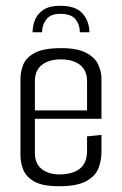

<svg xmlns="http://www.w3.org/2000/svg" viewBox="-20 -642 423 666"><path d="M189 -622Q243 -622 266.5 -595Q290 -568 290 -530H257Q257 -556 242 -575Q227 -594 189 -594Q155 -594 140.5 -574.5Q126 -555 126 -530H93Q93 -551 101 -572Q109 -593 130 -607.5Q151 -622 189 -622ZM185 4Q128 4 99.5 -12Q71 -28 61 -52.5Q51 -77 51 -103V-368Q51 -394 61 -418.5Q71 -443 101.5 -459Q132 -475 192 -475Q248 -475 278.5 -459Q309 -443 320.5 -418.5Q332 -394 332 -368V-230H101V-112Q101 -74 125 -55.5Q149 -37 185 -37Q231 -37 256.5 -56.5Q282 -76 282 -119V-169L332 -174V-115Q332 -83 320.5 -56Q309 -29 277 -12.5Q245 4 185 4ZM101 -360V-259H282V-360Q282 -398 257.5 -417Q233 -436 191 -436Q150 -436 125.5 -417Q101 -398 101 -360Z"/></svg>

Font: Smooch Sans
Style: Regular
Weight: 400
Designer: Robert E. Leuschke
Foundry: Robert E. Leuschke
Version: Version 1.010; ttfautohint (v1.8.3)